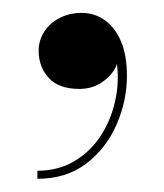

<svg xmlns="http://www.w3.org/2000/svg" viewBox="-20 -128 254 298"><path d="M38 149.5V137Q71 137 96.5 121.5Q122 106 138.2 79.8Q154.5 53.5 160.2 21.5Q166 -10.5 159 -44H163Q165 -33 157.8 -20.5Q150.5 -8 136.2 1Q122 10 103 10Q71 10 55.5 -7.2Q40 -24.5 40 -49Q40 -65.5 48.8 -79Q57.5 -92.5 72.8 -100.2Q88 -108 107 -108Q126.5 -108 142.5 -96.8Q158.5 -85.5 167.8 -63.8Q177 -42 177 -10.5Q177 28.5 161 65.2Q145 102 114 125.8Q83 149.5 38 149.5Z"/></svg>

Font: Bodoni Moda 18pt
Style: Regular
Weight: 400
Designer: Owen Earl
Foundry: indestructible type
Version: Version 2.005